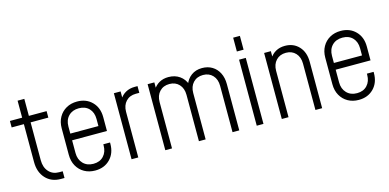

<svg xmlns="http://www.w3.org/2000/svg" viewBox="-69 -1112 3077 1517"><g transform="rotate(-15 1469.5 -354.0)"><path d="M278 6Q201.5 6 154.8 -44.5Q108 -95 108 -178V-488H8V-541H108V-680H163V-541H308V-488H163V-178Q163 -119.5 194.8 -84.2Q226.5 -49 278 -49H308V6Z M559 12Q509 12 470.5 -9.8Q432 -31.5 410 -70.8Q388 -110 388 -162V-379Q388 -430.5 410 -469.5Q432 -508.5 470.5 -530.2Q509 -552 559 -552Q634 -552 681 -504.2Q728 -456.5 728 -379V-266H429V-321H673V-379Q673 -432.5 642.2 -464.8Q611.5 -497 559 -497Q506.5 -497 474.8 -464.8Q443 -432.5 443 -379V-162Q443 -109 474.8 -76Q506.5 -43 559 -43Q611.5 -43 642.2 -76Q673 -109 673 -162V-172H728V-162Q728 -84 681 -36Q634 12 559 12Z M858 0V-540H913V-466L904 -477Q923.5 -510 955.8 -528Q988 -546 1030 -546H1053V-491H1024Q974 -491 943.5 -458.8Q913 -426.5 913 -373V0Z M1134 0V-540H1189V-472L1180 -483Q1199.5 -516 1231.8 -534Q1264 -552 1306 -552Q1359.5 -552 1397.5 -525.2Q1435.5 -498.5 1452 -451H1440Q1456 -497.5 1492.8 -524.8Q1529.5 -552 1581 -552Q1628.5 -552 1664 -530.5Q1699.5 -509 1719.2 -470Q1739 -431 1739 -379V0H1684V-379Q1684 -432.5 1654 -464.8Q1624 -497 1575 -497Q1525 -497 1494.5 -464.8Q1464 -432.5 1464 -379V0H1409V-379Q1409 -432.5 1379 -464.8Q1349 -497 1300 -497Q1250 -497 1219.5 -464.8Q1189 -432.5 1189 -379V0Z M1882 0V-540H1937V0ZM1882 -607V-720H1937V-607Z M2087 0V-540H2142V-472L2133 -483Q2152.5 -516 2184.8 -534Q2217 -552 2259.5 -552Q2329.5 -552 2373.2 -505Q2417 -458 2417 -379V0H2362V-379Q2362 -432.5 2332 -464.8Q2302 -497 2253 -497Q2203 -497 2172.5 -464.8Q2142 -432.5 2142 -379V0Z M2715 12Q2665 12 2626.5 -9.8Q2588 -31.5 2566 -70.8Q2544 -110 2544 -162V-379Q2544 -430.5 2566 -469.5Q2588 -508.5 2626.5 -530.2Q2665 -552 2715 -552Q2790 -552 2837 -504.2Q2884 -456.5 2884 -379V-266H2585V-321H2829V-379Q2829 -432.5 2798.2 -464.8Q2767.5 -497 2715 -497Q2662.5 -497 2630.8 -464.8Q2599 -432.5 2599 -379V-162Q2599 -109 2630.8 -76Q2662.5 -43 2715 -43Q2767.5 -43 2798.2 -76Q2829 -109 2829 -162V-172H2884V-162Q2884 -84 2837 -36Q2790 12 2715 12Z"/></g></svg>

Font: Mohave Light
Style: Regular
Weight: 300
Designer: Gumpita Rahayu
Foundry: Tokotype
Version: Version 2.003